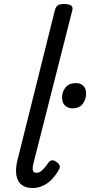

<svg xmlns="http://www.w3.org/2000/svg" viewBox="-20 -923 450 959"><path d="M143 16Q87 16 68.5 -25Q50 -66 72 -142L254 -872Q260 -891 269.5 -897Q279 -903 298 -903Q328 -903 337 -894Q346 -885 340 -867L147 -107Q141 -83 144.5 -71.5Q148 -60 162 -60Q173 -60 182 -66Q191 -72 201 -83.5Q211 -95 222 -111Q229 -120 238 -122Q247 -124 259 -116Q274 -107 277.5 -97Q281 -87 275 -77Q259 -48 238.5 -27Q218 -6 194 5Q170 16 143 16ZM341 -382Q319 -382 304.5 -396Q290 -410 290 -436Q290 -465 307.5 -486.5Q325 -508 360 -508Q381 -508 395.5 -495Q410 -482 410 -455Q410 -427 393.5 -404.5Q377 -382 341 -382Z"/></svg>

Font: Playwrite DE SAS
Style: Regular
Weight: 400
Designer: Veronika Burian, José Scaglione
Foundry: TypeTogether
Version: Version 1.002